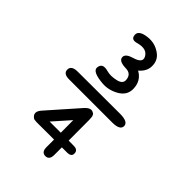

<svg xmlns="http://www.w3.org/2000/svg" viewBox="-285 -942 1222 1222"><g transform="rotate(45 325.5 -331.5)"><path d="M332.5 -120.6 232.4 -7.8H333ZM398.4 -229Q402.3 -222.2 401.9 -214.4Q403.3 -204.6 403.3 -191.9Q403.3 -99.6 403.8 -7.8Q427.2 -7.8 450.7 -7.3Q488.3 -7.3 488.3 24.9Q488.3 53.2 450.7 53.2H403.8V121.6Q403.8 167 368.7 167Q333.5 167 333.5 121.6V53.2L176.3 53.7Q167 53.7 160.2 52.2Q153.8 52.2 148.4 48.3Q143.6 45.4 140.1 41.5Q114.7 15.6 148.4 -22L324.2 -221.2Q359.4 -260.7 385.7 -242.7Q394 -240.7 398.4 -229ZM135.3 -358.9 514.2 -359.9Q587.9 -359.9 588.4 -322.8Q588.4 -285.2 518.1 -285.2H129.9Q78.1 -285.2 78.1 -321.3Q78.1 -358.9 135.3 -358.9ZM444.3 -715.8Q443.4 -670.9 401.4 -635.3Q462.4 -601.6 462.4 -528.8Q462.4 -473.1 407.7 -442.4Q355.5 -413.6 301.8 -417.5Q200.2 -425.3 202.6 -463.9Q206.1 -512.7 267.1 -495.1Q301.3 -485.4 349.1 -496.6Q392.6 -506.8 389.6 -540Q385.7 -589.4 336.4 -590.3Q267.6 -591.8 269.5 -628.4Q271.5 -655.3 322.3 -669.9Q388.7 -689 370.1 -727.1Q346.7 -775.4 273.4 -754.9Q234.4 -743.7 227.1 -771Q214.4 -818.8 291.5 -828.6Q354.5 -836.9 405.3 -799.3Q445.8 -769.5 444.3 -715.8Z"/></g></svg>

Font: Comic Relief
Style: Regular
Weight: 400
Designer: Jeff Davis
Foundry: Loudifier
Version: Version 1.0